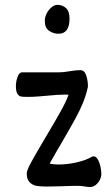

<svg xmlns="http://www.w3.org/2000/svg" viewBox="-20 -752 445 778"><path d="M44.4 -402.8Q44.4 -421.4 51 -440.2Q57.6 -459 70.3 -459H218.8Q231.4 -459 245.4 -460.9Q259.3 -462.9 262.2 -463.4Q288.6 -467.8 305.2 -467.8Q322.3 -467.8 329.3 -446.5Q336.4 -425.3 336.4 -401.4Q329.6 -368.2 316.7 -336.4Q303.7 -304.7 285.6 -271.7Q267.6 -238.8 230.5 -174.8Q223.1 -162.1 210.9 -141.4Q198.7 -120.6 181.2 -89.4Q194.8 -85.4 217.8 -85.4Q252 -85.4 289.6 -93.8Q327.1 -102.1 351.1 -116.2Q352.5 -117.2 354.7 -117.9Q356.9 -118.7 358.4 -118.7Q368.7 -118.7 376 -106.4Q383.3 -94.2 387 -77.4Q390.6 -60.5 390.6 -47.9Q390.6 -35.6 384.5 -23.2Q378.4 -10.7 367.7 -2.4Q356.9 5.9 344.2 5.9Q334.5 5.9 322.3 3.4Q319.3 2.9 312.3 2Q305.2 1 298.8 1Q270 1 238.3 2.4Q228 2.4 207 3.2Q186 3.9 169.4 3.9Q144.5 3.9 128.4 1.2Q112.3 -1.5 100.3 -13.2Q88.4 -24.9 88.4 -49.3Q88.4 -61.5 106.4 -94.7Q124.5 -127.9 163.6 -193.8Q200.7 -255.9 224.1 -297.6Q247.6 -339.4 257.8 -367.7Q256.3 -368.7 242.7 -368.7Q216.8 -368.7 167 -363.8Q161.6 -363.3 137.7 -361.3Q113.8 -359.4 92.3 -359.4Q73.7 -359.4 65.4 -360.8Q57.1 -362.3 50.8 -371.6Q44.4 -380.9 44.4 -402.8ZM216.8 -615.2Q196.8 -615.2 179.2 -627Q161.6 -638.7 161.6 -668Q161.6 -683.1 169.4 -698Q177.2 -712.9 189.2 -722.7Q201.2 -732.4 212.4 -732.4Q232.4 -732.4 247.1 -719.7Q261.7 -707 261.7 -676.3Q261.7 -615.2 216.8 -615.2Z"/></svg>

Font: Dekko
Style: Regular
Weight: 400
Designer: Multiple
Foundry: Sorkin Type
Version: Version 2.001